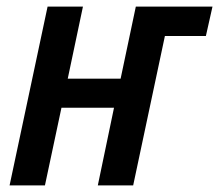

<svg xmlns="http://www.w3.org/2000/svg" viewBox="-20 -561 663 581"><path d="M9 0H116L166 -235H325L276 0H383L479 -452H603L623 -541H391L345 -323H185L231 -541H124Z"/></svg>

Font: Noto Sans Display SemiCondensed Medium
Style: Italic
Weight: 500
Width: 4
Italic angle: -12°
Designer: Monotype Design Team
Foundry: Monotype Imaging Inc.
Version: Version 1.900